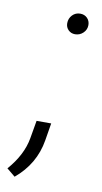

<svg xmlns="http://www.w3.org/2000/svg" viewBox="-120 -565 392 738"><g transform="rotate(10 76.0 -196.5)"><path d="M132.3 -527.3Q148.9 -527.3 159.7 -516.4Q170.4 -505.4 170.4 -489.3Q170.4 -471.2 157.2 -458.5Q144 -445.8 125.5 -445.8Q109.9 -445.8 99.4 -456.3Q88.9 -466.8 88.9 -482.4Q88.9 -501 101.3 -514.2Q113.8 -527.3 132.3 -527.3ZM95.2 -92.3 84 -24.4Q68.4 70.3 -7.8 133.8L-40.5 106.9Q14.2 44.4 25.9 -22L38.1 -92.3Z"/></g></svg>

Font: Mardoto Light
Style: Italic
Weight: 300
Italic angle: -12°
Designer: Christian Robertson, Vahan Hovhannisyan
Foundry: Google
Version: Version 1.000